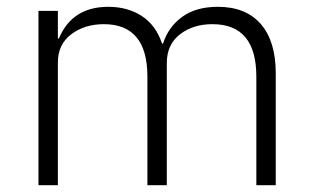

<svg xmlns="http://www.w3.org/2000/svg" viewBox="-20 -544 916 564"><path d="M150 0H93V-512H150V-431H153Q192 -524 298 -524Q355 -524 396.5 -497Q438 -470 456 -416H459Q474 -464 514.5 -494Q555 -524 620 -524Q702 -524 746 -473.5Q790 -423 790 -329V0H733V-319Q733 -473 604 -473Q547 -473 508.5 -443Q470 -413 470 -359V0H413V-319Q413 -473 285 -473Q229 -473 189.5 -443.5Q150 -414 150 -360Z"/></svg>

Font: IBM Plex Sans Light
Style: Regular
Weight: 300
Designer: Mike Abbink, Paul van der Laan, Pieter van Rosmalen
Foundry: Bold Monday
Version: Version 3.0